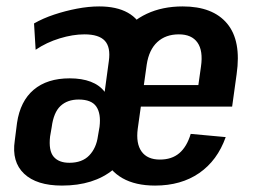

<svg xmlns="http://www.w3.org/2000/svg" viewBox="-20 -569 796 598"><path d="M173 9Q94 9 55 -28Q16 -65 26 -131L33 -186Q43 -254 85 -289.5Q127 -325 197 -325Q235 -325 262.5 -314.5Q290 -304 306 -283L319 -379Q325 -422 306.5 -442Q288 -462 243 -462Q207 -462 166 -449.5Q125 -437 91 -414L86 -496Q114 -512 148.5 -523.5Q183 -535 219.5 -542Q256 -549 289 -549Q343 -549 378 -529.5Q413 -510 427 -471.5Q441 -433 433 -375L406 -185Q394 -91 333 -41Q272 9 173 9ZM196 -62Q236 -62 258 -85Q280 -108 285 -145L290 -174Q295 -215 280 -237Q265 -259 225 -259Q190 -259 168.5 -239Q147 -219 141 -173L136 -144Q131 -100 147 -81Q163 -62 196 -62ZM463 9Q402 9 361.5 -14Q321 -37 303.5 -80.5Q286 -124 295 -185L318 -355Q327 -417 357.5 -460Q388 -503 437 -526Q486 -549 549 -549Q643 -549 687.5 -495.5Q732 -442 717 -338L703 -237H398L408 -304H619L593 -270L606 -362Q613 -411 595 -436.5Q577 -462 537 -462Q496 -462 470 -438Q444 -414 437 -368L409 -168Q403 -122 421 -97Q439 -72 478 -72Q515 -72 538.5 -92Q562 -112 574 -152L683 -142Q657 -69 600.5 -30Q544 9 463 9Z"/></svg>

Font: Pathway Extreme Condensed SemiBold
Style: Italic
Weight: 600
Width: 3
Italic angle: -8°
Version: Version 1.001;gftools[0.9.26]